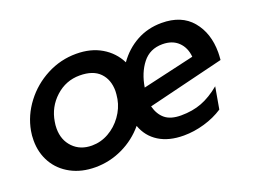

<svg xmlns="http://www.w3.org/2000/svg" viewBox="-85 -695 1175 890"><g transform="rotate(-20 502.0 -250.5)"><path d="M709 -79Q658 -79 630.5 -101.5Q603 -124 592 -166L968 -258Q970 -282 970 -295Q970 -390 918.5 -451.5Q867 -513 769 -513Q701 -513 645.5 -482.5Q590 -452 552 -398Q525 -452 472.5 -483Q420 -514 348 -514Q271 -514 203 -478.5Q135 -443 89 -382.5Q43 -322 30 -250Q26 -229 26 -203Q26 -142 54 -93.5Q82 -45 134 -17Q186 11 254 11Q325 11 389 -19.5Q453 -50 498 -104Q518 -48 567 -17.5Q616 13 689 13Q740 13 791.5 -2Q843 -17 884 -44L903 -152Q857 -114 811.5 -96.5Q766 -79 709 -79ZM461 -290Q461 -277 457 -251Q449 -208 422 -170.5Q395 -133 356 -111Q317 -89 273 -89Q216 -89 180.5 -125.5Q145 -162 145 -219Q145 -236 148 -252Q159 -321 210 -367.5Q261 -414 329 -414Q395 -414 428 -380Q461 -346 461 -290ZM739 -419Q788 -419 817 -391Q846 -363 850 -317L594 -258Q605 -327 641 -373Q677 -419 739 -419Z"/></g></svg>

Font: Geom Medium
Style: Italic
Weight: 500
Italic angle: -10°
Version: Version 1.102